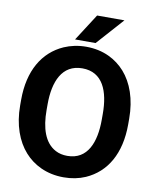

<svg xmlns="http://www.w3.org/2000/svg" viewBox="-97 -975 860 1059"><g transform="rotate(10 333.0 -445.5)"><path d="M28 -339C28 -230 61 -142 113 -84C161 -30 235 10 332 10C377 10 417 2 454 -14C567 -64 633 -175 633 -339V-371C633 -481 601 -568 549 -627C501 -681 429 -721 331 -721C286 -721 245 -712 208 -696C95 -646 28 -534 28 -371ZM176 -339V-372C176 -498 217 -600 331 -600C446 -600 485 -498 485 -372V-339C485 -214 446 -110 332 -110C307 -110 285 -115 266 -125C201 -159 176 -239 176 -339ZM263 -750H378L513 -901H360Z"/></g></svg>

Font: Asimov Pro
Style: Bd
Weight: 700
Designer: Google
Version: Version 2.000980; 2014